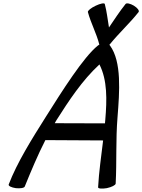

<svg xmlns="http://www.w3.org/2000/svg" viewBox="-20 -1108 849 1147"><path d="M128 6C165 -85 205 -181 251 -271L596 -269C585 -176 571 -82 566 11C566 19 589 21 618 16C647 10 670 -2 671 -11C678 -143 671 -273 682 -407C694 -560 708 -739 637 -836C636 -837 635 -839 633 -840C634 -841 635 -842 636 -843C690 -910 755 -969 808 -1036C814 -1044 801 -1061 780 -1074C758 -1087 736 -1092 730 -1084C694 -1039 663 -991 631 -944C623 -991 618 -1039 606 -1084C604 -1092 579 -1087 552 -1074C524 -1061 503 -1044 505 -1036C523 -969 556 -910 573 -843L574 -842C571 -840 568 -838 565 -836C479 -768 349 -561 255 -412C171 -279 82 -137 32 -6C29 3 48 12 74 16C101 19 125 15 128 6ZM316 -388C391 -506 470 -627 574 -723C622 -629 619 -511 609 -393C608 -386 608 -378 607 -371L307 -372C310 -378 313 -383 316 -388Z"/></svg>

Font: Nupuram Medium Oblique
Style: Regular
Weight: 500
Designer: Santhosh Thottingal (santhosh.thottingal@gmail.com)
Foundry: SMC
Version: Version 1.000